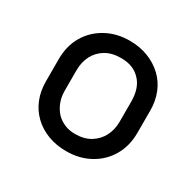

<svg xmlns="http://www.w3.org/2000/svg" viewBox="-126 -683 851 834"><g transform="rotate(30 300.0 -266.0)"><path d="M300 -543Q351 -543 393 -526.5Q435 -510 465.5 -481Q496 -452 512 -412Q528 -372 528 -324V-213Q528 -147 498.5 -96.5Q469 -46 417 -17.5Q365 11 300 11Q249 11 207 -5Q165 -21 134.5 -50.5Q104 -80 88 -120Q72 -160 72 -208V-319Q72 -386 101.5 -436Q131 -486 183 -514.5Q235 -543 300 -543ZM305 -459Q259 -459 227.5 -440Q196 -421 179.5 -389Q163 -357 163 -316V-215Q163 -182 173.5 -155.5Q184 -129 202 -110Q219 -93 242.5 -83Q266 -73 295 -73Q341 -73 372.5 -92.5Q404 -112 420.5 -144Q437 -176 437 -216V-317Q437 -352 427.5 -379Q418 -406 399 -424Q383 -441 359 -450Q335 -459 305 -459Z"/></g></svg>

Font: Recursive
Style: Regular
Weight: 400
Version: Version 1.085